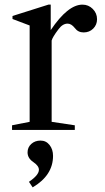

<svg xmlns="http://www.w3.org/2000/svg" viewBox="-20 -561 455 829"><path d="M203 -35 303 -20V0H32V-20L108 -35V-451L34 -479V-492L189 -541H199V-431Q273 -541 336 -541Q362 -541 380.5 -522.5Q399 -504 399 -478Q399 -454 382.5 -437.5Q366 -421 341 -421Q317 -421 303 -440Q288 -459 272 -459Q250 -459 232 -434Q207 -401 203 -386ZM121 248 105 224Q148 195 148 172Q148 155 123.5 138.5Q99 122 99 97Q99 75 115 60.5Q131 46 155 46Q179 46 194 65Q209 84 209 112Q209 196 121 248Z"/></svg>

Font: Libre Caslon Text
Style: Regular
Weight: 400
Designer: Pablo Impallari, Rodrigo Fuenzalida
Foundry: Pablo Impallari, Rodrigo Fuenzalida
Version: Version 1.002